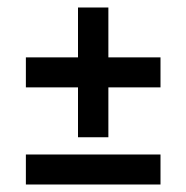

<svg xmlns="http://www.w3.org/2000/svg" viewBox="-20 -546 497 512"><path d="M188 -313H49V-393H188V-526H269V-393H408V-313H269V-180H188ZM49 -134H408V-54H49Z"/></svg>

Font: Cabin Medium
Style: Regular
Weight: 500
Designer: Pablo Impallari
Foundry: Pablo Impallari. http://www.impallari.com Igino Marini. http://www.ikern.com
Version: Version 2.001